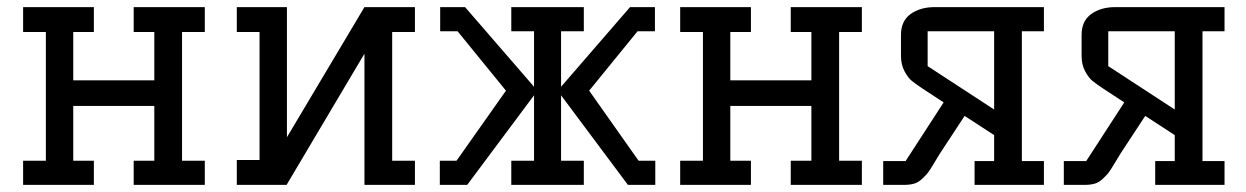

<svg xmlns="http://www.w3.org/2000/svg" viewBox="-20 -520 3505 540"><path d="M356 0V-68H414V-222H186V-68H244V0H45V-68H109V-430H45V-500H244V-430H186V-294H414V-430H356V-500H556V-430H492V-68H556V0Z M1083 -430V-68H1147V0H1005V-369L786 0H646V-70H710V-430H646V-500H787V-134L1005 -500H1147V-430Z M1776 -68H1823V0H1746L1558 -252V-68H1622V0H1418V-68H1482V-252L1294 0H1217V-68H1264L1403 -265L1267 -432H1218V-500H1288L1482 -276V-432H1418V-500H1622V-432H1558V-276L1752 -500H1822V-432H1773L1637 -265Z M2204 0V-68H2262V-222H2034V-68H2092V0H1893V-68H1957V-430H1893V-500H2092V-430H2034V-294H2262V-430H2204V-500H2404V-430H2340V-68H2404V0Z M2916 -432H2854V-67H2916V0H2721V-67H2776V-140L2693 -194L2624 -89Q2619 -81 2607 -61Q2595 -41 2590 -34.5Q2585 -28 2574 -17.5Q2563 -7 2551 -3.5Q2539 0 2522 0H2464V-67H2527L2634 -232L2576 -270Q2555 -284 2544.5 -292.5Q2534 -301 2524 -319.5Q2514 -338 2514 -363V-422Q2514 -461 2541 -480.5Q2568 -500 2609 -500H2916ZM2776 -212V-432H2589V-334Z M3424 -432H3362V-67H3424V0H3229V-67H3284V-140L3201 -194L3132 -89Q3127 -81 3115 -61Q3103 -41 3098 -34.5Q3093 -28 3082 -17.5Q3071 -7 3059 -3.5Q3047 0 3030 0H2972V-67H3035L3142 -232L3084 -270Q3063 -284 3052.5 -292.5Q3042 -301 3032 -319.5Q3022 -338 3022 -363V-422Q3022 -461 3049 -480.5Q3076 -500 3117 -500H3424ZM3284 -212V-432H3097V-334Z"/></svg>

Font: Kelly Slab
Style: Regular
Weight: 400
Designer: Denis Masharov
Foundry: Denis Masharov
Version: Version 1.001